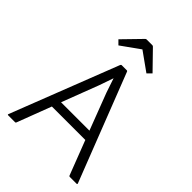

<svg xmlns="http://www.w3.org/2000/svg" viewBox="-256 -1111 1153 1153"><g transform="rotate(45 320.0 -535.0)"><path d="M462 -303H178L95 -85Q94 -80 88 -80H30Q23 -80 26 -87L292 -770Q295 -775 299 -775H342Q348 -775 349 -770L615 -87Q617 -80 611 -80H553Q547 -80 546 -85ZM351 -593 320 -685 288 -593 199 -360H440ZM175 -871 287 -986Q291 -990 295 -990H345Q349 -990 353 -986L465 -871L439 -845L320 -930L201 -845Z"/></g></svg>

Font: Gowun Dodum
Style: Regular
Weight: 400
Designer: Yanghee Ryu
Foundry: Yanghee Ryu
Version: Version 2.000